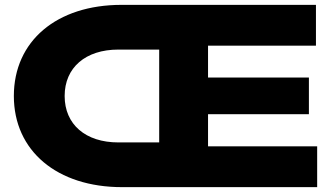

<svg xmlns="http://www.w3.org/2000/svg" viewBox="-20 -770 1374 790"><path d="M1285 0V-168H836V-300H1251V-451H836V-582H1280V-750H480C213 -750 37 -601 37 -375C37 -149 215 0 482 0ZM467 -184C332 -184 246 -258 246 -375C246 -492 332 -566 467 -566H635V-184Z"/></svg>

Font: Bounded
Style: Bold
Weight: 700
Designer: Vlad Churkin
Version: Version 3.0